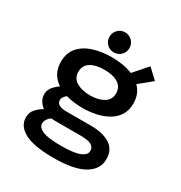

<svg xmlns="http://www.w3.org/2000/svg" viewBox="-202 -830 1114 1179"><g transform="rotate(30 355.0 -241.0)"><path d="M349 -151.5Q317.5 -151.5 287.2 -155.2Q257 -159 229.5 -167Q218.5 -158 211 -147.5Q203.5 -137 203.5 -125.5Q203.5 -103.5 221.8 -93.5Q240 -83.5 272.5 -83.5H447.5Q532.5 -83.5 582.8 -51.8Q633 -20 633 49Q633 120 562.2 161.5Q491.5 203 347 203Q206.5 203 141.2 167.8Q76 132.5 76 71.5Q76 35 98.8 10.8Q121.5 -13.5 147 -27Q127.5 -41.5 115 -62Q102.5 -82.5 102.5 -107Q102.5 -138 121.2 -160.2Q140 -182.5 162.5 -197Q130 -218.5 110.8 -251.5Q91.5 -284.5 91.5 -331Q91.5 -396 127.5 -436Q163.5 -476 222.5 -494Q281.5 -512 349 -512Q389.5 -512 427.5 -505.8Q465.5 -499.5 497.5 -486L582 -582L651 -517L561.5 -443.5Q582.5 -423 594 -395Q605.5 -367 605.5 -331Q605.5 -282 583.5 -247.5Q561.5 -213 524.5 -192Q487.5 -171 441.8 -161.2Q396 -151.5 349 -151.5ZM349 -241.5Q406 -241.5 444.2 -264Q482.5 -286.5 482.5 -331.5Q482.5 -377 446.5 -399.8Q410.5 -422.5 349 -422.5Q286.5 -422.5 250.8 -399.8Q215 -377 215 -331.5Q215 -286.5 253.2 -264Q291.5 -241.5 349 -241.5ZM181 55Q181 82.5 219.5 99Q258 115.5 349 115.5Q440.5 115.5 481.2 98.8Q522 82 522 53Q522 28 500.2 14.5Q478.5 1 424.5 1H234Q224.5 1 214.5 -0.5Q200.5 9 190.8 23Q181 37 181 55ZM343.5 -543Q314 -543 293.5 -563.5Q273 -584 273 -613.5Q273 -643.5 293.5 -664.2Q314 -685 343.5 -685Q373 -685 393.8 -664.2Q414.5 -643.5 414.5 -613.5Q414.5 -584 393.8 -563.5Q373 -543 343.5 -543Z"/></g></svg>

Font: League Mono Medium
Style: Regular
Weight: 500
Width: 6
Designer: Tyler Finck
Foundry: The League of Moveable Type / Tyler Finck
Version: Version 2.300;RELEASE